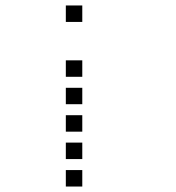

<svg xmlns="http://www.w3.org/2000/svg" viewBox="-20 -700 640 700"><path d="M221 -680Q220 -680 220 -680Q220 -680 220 -679V-621Q220 -620 220 -620Q220 -620 221 -620H279Q280 -620 280 -620Q280 -620 280 -621V-679Q280 -680 280 -680Q280 -680 279 -680ZM221 -480Q220 -480 220 -480Q220 -480 220 -479V-421Q220 -420 220 -420Q220 -420 221 -420H279Q280 -420 280 -420Q280 -420 280 -421V-479Q280 -480 280 -480Q280 -480 279 -480ZM221 -380Q220 -380 220 -380Q220 -380 220 -379V-321Q220 -320 220 -320Q220 -320 221 -320H279Q280 -320 280 -320Q280 -320 280 -321V-379Q280 -380 280 -380Q280 -380 279 -380ZM221 -280Q220 -280 220 -280Q220 -280 220 -279V-221Q220 -220 220 -220Q220 -220 221 -220H279Q280 -220 280 -220Q280 -220 280 -221V-279Q280 -280 280 -280Q280 -280 279 -280ZM221 -180Q220 -180 220 -180Q220 -180 220 -179V-121Q220 -120 220 -120Q220 -120 221 -120H279Q280 -120 280 -120Q280 -120 280 -121V-179Q280 -180 280 -180Q280 -180 279 -180ZM221 -80Q220 -80 220 -80Q220 -80 220 -79V-21Q220 -20 220 -20Q220 -20 221 -20H279Q280 -20 280 -20Q280 -20 280 -21V-79Q280 -80 280 -80Q280 -80 279 -80Z"/></svg>

Font: Doto Medium
Style: Regular
Weight: 500
Monospace: yes
Version: Version 1.000